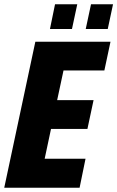

<svg xmlns="http://www.w3.org/2000/svg" viewBox="-31 -887 554 907"><path d="M136 -690H491L462 -554H269L239 -414H411L382 -278H210L180 -137H373L345 0H-11ZM229 -867H334L309 -750H205ZM399 -867H503L478 -750H374Z"/></svg>

Font: Decalotype ExtraBold Italic
Style: Regular
Weight: 800
Italic angle: -12°
Designer: Alfredo Marco Pradil
Foundry: Alfredo Marco Pradil
Version: Version 1.0